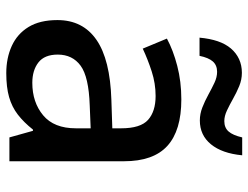

<svg xmlns="http://www.w3.org/2000/svg" viewBox="-110 -672 792 612"><g transform="rotate(90 286.0 -366.0)"><path d="M297 -548Q396 -548 445 -503.5Q494 -459 494 -365V0H418L397 -75H393Q370 -46 345.5 -27Q321 -8 289.5 1Q258 10 213 10Q165 10 126.5 -7.5Q88 -25 66 -61Q44 -97 44 -153Q44 -234 107 -277.5Q170 -321 298 -325L389 -328V-356Q389 -418 362 -442Q335 -466 286 -466Q246 -466 207.5 -453.5Q169 -441 135 -425L103 -502Q140 -522 190 -535Q240 -548 297 -548ZM316 -256Q225 -253 189.5 -227Q154 -201 154 -154Q154 -112 179 -92.5Q204 -73 244 -73Q306 -73 347.5 -107.5Q389 -142 389 -212V-259ZM100 -606Q103 -639 111.5 -664Q120 -689 134.5 -706Q149 -723 168.5 -732Q188 -741 212 -741Q234 -741 254.5 -732.5Q275 -724 294.5 -713Q314 -702 332 -693.5Q350 -685 366 -685Q387 -685 399 -698.5Q411 -712 418 -742H475Q469 -678 440 -642.5Q411 -607 364 -607Q343 -607 322.5 -615Q302 -623 282 -634Q262 -645 244 -653.5Q226 -662 209 -662Q188 -662 176 -648.5Q164 -635 158 -606Z"/></g></svg>

Font: Noto Sans Khmer Medium
Style: Regular
Weight: 500
Version: Version 2.003